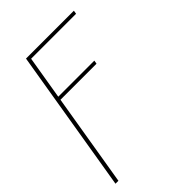

<svg xmlns="http://www.w3.org/2000/svg" viewBox="-215 -617 930 930"><g transform="rotate(-45 250.0 -152.5)"><path d="M16 215 138 -520H466L463 -502H155L118 -279H365L362 -261H115L36 215Z"/></g></svg>

Font: Iosevka Term Curly Thin
Style: Italic
Weight: 100
Italic angle: -9°
Designer: Belleve Invis
Foundry: Belleve Invis
Version: Version 32.3.0